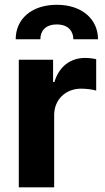

<svg xmlns="http://www.w3.org/2000/svg" viewBox="-20 -801 449 821"><path d="M60.4 0H211.6V-308.6C211.6 -375.7 260.7 -421.9 327.4 -421.9C348.4 -421.9 377.1 -418.3 391.3 -413.7V-547.9C377.8 -551.1 359 -553.3 343.8 -553.3C282.7 -553.3 232.6 -517.8 212.7 -450.3H207V-545.5H60.4ZM47.2 -633.2H152.7C152.3 -665.8 171.5 -696.4 223 -696.4C273.4 -696.4 293.3 -666.2 293.7 -633.2H399.1C398.8 -719.1 330.6 -780.5 223 -780.5C114.7 -780.5 46.9 -719.1 47.2 -633.2Z"/></svg>

Font: Karasuma Gothic
Style: Bold
Weight: 700
Designer: Rasmus Andersson / Ryoko Nishizuka
Foundry: Genbu
Version: Version 1.00